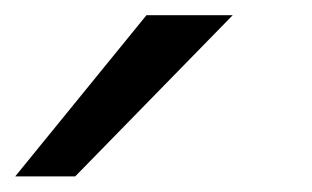

<svg xmlns="http://www.w3.org/2000/svg" viewBox="-386 -801 406 250"><path d="M-83 -781.2 -288.1 -571.3H-366.2L-195.3 -781.2Z"/></svg>

Font: Andika Basic
Style: Regular
Weight: 400
Designer: Annie Olsen & Victor Gaultney
Foundry: SIL International
Version: Version 1.000